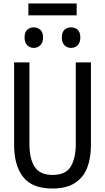

<svg xmlns="http://www.w3.org/2000/svg" viewBox="-20 -1072 603 1102"><path d="M281 10Q165 10 113 -56Q61 -122 61 -241V-714H149V-245Q149 -161 179 -114.5Q209 -68 282 -68Q358 -68 386.5 -116.5Q415 -165 415 -246V-714H502V-240Q502 -164 480 -108Q458 -52 409 -21Q360 10 281 10ZM388 -797Q366 -797 350.5 -812Q335 -827 335 -857Q335 -888 350.5 -901.5Q366 -915 388 -915Q410 -915 425.5 -901.5Q441 -888 441 -857Q441 -827 425.5 -812Q410 -797 388 -797ZM174 -797Q152 -797 136.5 -812Q121 -827 121 -857Q121 -888 136.5 -901.5Q152 -915 174 -915Q195 -915 211 -901.5Q227 -888 227 -857Q227 -827 211 -812Q195 -797 174 -797ZM143 -984V-1052H420V-984Z"/></svg>

Font: Noto Sans Mono SemiCondensed
Style: Regular
Weight: 400
Width: 4
Designer: Monotype Design Team
Foundry: Monotype Imaging Inc.
Version: Version 2.014